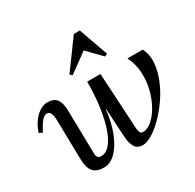

<svg xmlns="http://www.w3.org/2000/svg" viewBox="-172 -946 1157 1140"><g transform="rotate(-30 406.0 -376.5)"><path d="M229 12Q180 12 157 -13.5Q134 -39 132 -94L126 -376Q125 -406 117 -421Q109 -436 94 -436Q76 -436 58.5 -416Q41 -396 17 -349L-6 -360Q13 -419 51 -455.5Q89 -492 129 -492Q172 -492 191.5 -467Q211 -442 212 -387L218 -85Q219 -70 226.5 -62.5Q234 -55 248 -55Q281 -55 308 -86Q335 -117 354.5 -174Q374 -231 385 -308.5Q396 -386 396 -480H445V-283H410Q401 -197 374.5 -130Q348 -63 310.5 -25.5Q273 12 229 12ZM494 12Q460 12 443 -13.5Q426 -39 423 -94L401 -480H487L509 -93Q511 -72 517 -63.5Q523 -55 536 -55Q565 -55 595.5 -81Q626 -107 651.5 -151.5Q677 -196 691 -251.5Q705 -307 702 -366Q699 -425 672 -480H777Q800 -434 796 -380.5Q792 -327 770 -271.5Q748 -216 713.5 -165.5Q679 -115 639.5 -75Q600 -35 562 -11.5Q524 12 494 12ZM340 -556 326 -569 469 -765H510L581 -565L563 -556L461 -661H485Z"/></g></svg>

Font: Platypi Light
Style: Italic
Weight: 300
Italic angle: -13°
Designer: David Sargent
Foundry: Bolt Cutter Type
Version: Version 1.200